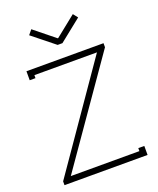

<svg xmlns="http://www.w3.org/2000/svg" viewBox="-161 -989 893 1086"><g transform="rotate(-20 285.5 -446.5)"><path d="M287.1 -793.9 411.1 -893.1 433.1 -865.2 299.8 -758.8H271L138.2 -865.2L161.1 -893.1L284.2 -793.9ZM518.1 -679.2V-654.8L87.9 -37.1H86.9V-36.1H500V-54.2H536.1V0H36.1V-22.9L464.8 -642.1H465.8V-643.1H88.9V-625H54.2V-679.2Z"/></g></svg>

Font: Rawengulk
Style: Regular
Weight: 400
Version: Version 0.92